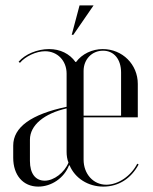

<svg xmlns="http://www.w3.org/2000/svg" viewBox="-20 -684 568 712"><path d="M252 -555 327 -664H275L246 -555ZM227 -288C95 -260 29 -212 29 -144V-99C29 -35 65 8 122 8C171 8 218 -24 236 -71H238C258 -23 307 8 363 8C420 8 466 -22 494 -74L489 -77C466 -32 419 1 374 1C326 1 290 -39 290 -92V-249H491V-373C491 -445 434 -502 361 -502C322 -502 284 -484 262 -454H260C238 -485 203 -502 162 -502C118 -502 73 -483 49 -455L54 -451C74 -475 114 -494 147 -494C193 -494 227 -459 227 -411ZM290 -421C290 -464 321 -496 362 -496C403 -496 429 -464 429 -415V-255H290ZM146 -14C111 -14 91 -41 91 -87V-166C91 -220 144 -263 227 -282V-121C227 -107 229 -93 234 -81C219 -44 180 -14 146 -14Z"/></svg>

Font: Moniqa Display
Style: Regular
Weight: 400
Designer: Rajesh Rajput
Foundry: Rajesh Rajput
Version: Version 1.000